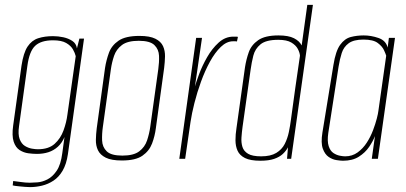

<svg xmlns="http://www.w3.org/2000/svg" viewBox="-20 -650 1661 786"><path d="M103 116Q94 116 82.5 115Q71 114 60.5 113Q50 112 42.5 111Q35 110 32 109L34 91Q45 92 64.5 95Q84 98 102 98Q114 98 133.5 96.5Q153 95 174 84.5Q195 74 212 49Q229 24 235 -23L244 -89Q234 -65 217 -49.5Q200 -34 178.5 -27Q157 -20 131 -20Q115 -20 96 -22.5Q77 -25 60.5 -35.5Q44 -46 36 -70Q28 -94 34 -137L68 -381Q76 -434 93 -459.5Q110 -485 136.5 -493.5Q163 -502 197 -502Q218 -502 239 -497.5Q260 -493 276 -482.5Q292 -472 295 -452L305 -492H324L258 -19Q252 22 236.5 48.5Q221 75 199 89.5Q177 104 152 110Q127 116 103 116ZM135 -39Q179 -39 203.5 -61Q228 -83 240 -116Q252 -149 256 -181L290 -420Q287 -433 278.5 -448Q270 -463 251 -474Q232 -485 197 -485Q148 -485 124 -462.5Q100 -440 92 -380L58 -134Q53 -100 60.5 -80.5Q68 -61 82 -52.5Q96 -44 110.5 -41.5Q125 -39 135 -39Z M479 7Q436 7 413 -4.5Q390 -16 381 -35Q372 -54 372.5 -77.5Q373 -101 376 -125L410 -372Q415 -404 426 -434Q437 -464 465.5 -483.5Q494 -503 551 -503Q593 -503 616 -491.5Q639 -480 647.5 -461Q656 -442 655.5 -419Q655 -396 652 -372L618 -125Q614 -93 602.5 -62.5Q591 -32 563 -12.5Q535 7 479 7ZM481 -13Q527 -13 550 -30.5Q573 -48 582 -75Q591 -102 595 -130L628 -367Q632 -395 631 -421.5Q630 -448 612 -465.5Q594 -483 548 -483Q502 -483 479 -465.5Q456 -448 447 -421.5Q438 -395 434 -367L401 -130Q397 -102 398 -75Q399 -48 417 -30.5Q435 -13 481 -13Z M714 0 783 -495H807L778 -296Q783 -314 795.5 -347.5Q808 -381 828 -416Q848 -451 875 -475.5Q902 -500 935 -500Q939 -500 945 -500Q951 -500 954 -499L950 -480Q948 -481 943.5 -481Q939 -481 934 -481Q908 -481 884 -458Q860 -435 839.5 -397.5Q819 -360 803 -316Q787 -272 776 -228.5Q765 -185 760 -151L738 0Z M1046 8Q1005 8 983 -3Q961 -14 952.5 -33Q944 -52 944 -76Q944 -100 948 -125L983 -375Q988 -407 998.5 -436.5Q1009 -466 1037 -485.5Q1065 -505 1120 -505Q1161 -505 1183.5 -493.5Q1206 -482 1215 -464L1238 -630H1261L1172 0H1155L1159 -47Q1151 -32 1137.5 -19.5Q1124 -7 1102 0.5Q1080 8 1046 8ZM1049 -10Q1088 -10 1111 -24Q1134 -38 1145.5 -60.5Q1157 -83 1162.5 -109.5Q1168 -136 1171 -160Q1180 -226 1189 -291Q1198 -356 1208 -422Q1207 -435 1199 -450Q1191 -465 1172.5 -476Q1154 -487 1119 -487Q1069 -487 1046.5 -468.5Q1024 -450 1017 -422Q1010 -394 1006 -365L973 -131Q970 -109 968.5 -87.5Q967 -66 972.5 -48.5Q978 -31 995.5 -20.5Q1013 -10 1049 -10Z M1384 8Q1375 8 1358 5.5Q1341 3 1325.5 -7.5Q1310 -18 1301.5 -41.5Q1293 -65 1300 -108L1345 -384Q1354 -441 1372.5 -466.5Q1391 -492 1416 -498.5Q1441 -505 1469 -505Q1499 -505 1529.5 -494.5Q1560 -484 1567 -455L1572 -495H1597L1527 0H1502L1515 -93Q1507 -72 1491 -48.5Q1475 -25 1449 -8.5Q1423 8 1384 8ZM1393 -10Q1422 -10 1444 -26Q1466 -42 1481.5 -66Q1497 -90 1507 -116.5Q1517 -143 1522.5 -164.5Q1528 -186 1529 -196L1561 -422Q1559 -429 1552 -444.5Q1545 -460 1526.5 -474Q1508 -488 1468 -488Q1428 -488 1407.5 -473Q1387 -458 1379 -433Q1371 -408 1366 -377L1324 -106Q1319 -72 1325.5 -52Q1332 -32 1345 -23.5Q1358 -15 1371.5 -12.5Q1385 -10 1393 -10Z"/></svg>

Font: Alumni Sans Thin
Style: Italic
Weight: 100
Italic angle: -8°
Designer: Robert E. Leuschke
Foundry: Robert E. Leuschke
Version: Version 1.016